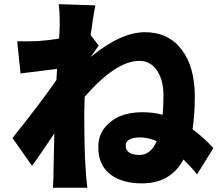

<svg xmlns="http://www.w3.org/2000/svg" viewBox="-20 -837 1040 909"><path d="M641.6 -103.5Q693.4 -103.5 721.7 -168.9Q680.7 -186.5 641.6 -186.5Q612.3 -186.5 593.8 -176.8Q575.2 -167 575.2 -148.4Q575.2 -103.5 641.6 -103.5ZM409.2 -670.9 447.3 -621.1Q444.3 -617.2 409.2 -567.4Q552.7 -684.6 666 -684.6Q776.4 -684.6 839.4 -603Q902.3 -521.5 902.3 -378.9Q902.3 -297.9 891.6 -224.6Q943.4 -187.5 990.2 -135.7L913.1 -11.7Q893.6 -37.1 848.6 -82Q788.1 31.2 651.4 31.2Q557.6 31.2 501.5 -12.2Q445.3 -55.7 445.3 -141.6Q445.3 -212.9 502 -259.3Q558.6 -305.7 654.3 -305.7Q705.1 -305.7 750 -293.9Q753.9 -332 753.9 -385.7Q753.9 -458 723.1 -503.4Q692.4 -548.8 639.6 -548.8Q529.3 -548.8 380.9 -378.9Q378.9 -322.3 378.9 -299.8Q378.9 -127.9 385.7 -33.2Q387.7 3.9 393.6 51.8H230.5Q233.4 13.7 233.4 -30.3Q235.4 -132.8 237.3 -205.1Q223.6 -185.5 185.5 -128.9Q147.5 -72.3 131.8 -51.8L39.1 -183.6Q171.9 -349.6 247.1 -458L250 -510.7Q185.5 -502.9 77.1 -489.3L61.5 -641.6Q109.4 -640.6 160.2 -642.6Q206.1 -645.5 259.8 -654.3Q262.7 -701.2 262.7 -719.7Q262.7 -789.1 257.8 -817.4L431.6 -811.5Q421.9 -765.6 409.2 -670.9Z"/></svg>

Font: Gen Shin Gothic Monospace Heavy
Style: Bold
Weight: 800
Designer: [Source Han Sans]
Ryoko NISHIZUKA  (kana & ideographs); Paul D. Hunt (Latin, Greek & Cyrillic); Wenlong ZHANG  (bopomofo
Version: Version 1.002.20150607